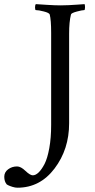

<svg xmlns="http://www.w3.org/2000/svg" viewBox="-113 -666 447 908"><path d="M173.8 -640.6Q193.4 -640.6 211.9 -641.6Q230.5 -642.6 252 -644Q273.4 -645.5 287.1 -646.5Q289.1 -640.6 289.1 -631.8Q289.1 -618.2 285.2 -618.2Q275.4 -618.2 250 -611.3Q224.6 -604.5 222.7 -597.7Q213.9 -563.5 213.9 -506.8V-83Q213.9 40 145 130.9Q76.2 221.7 -30.3 221.7Q-41 221.7 -53.7 217.8Q-66.4 213.9 -74.2 210L-81.1 206.1Q-92.8 192.4 -92.8 169.9Q-92.8 148.4 -74.7 134.8Q-56.6 121.1 -32.2 121.1Q-14.6 121.1 7.3 142.1Q29.3 163.1 42 163.1Q55.7 163.1 69.8 149.4Q84 135.7 97.7 109.4Q111.3 83 120.1 34.7Q128.9 -13.7 128.9 -75.2V-510.7Q128.9 -571.3 122.1 -597.7Q119.1 -605.5 94.2 -611.8Q69.3 -618.2 56.6 -618.2Q52.7 -618.2 52.7 -630.9Q52.7 -642.6 56.6 -646.5Q69.3 -645.5 108.4 -643.1Q147.5 -640.6 173.8 -640.6Z"/></svg>

Font: Crimson Text
Style: Regular
Weight: 400
Version: Version 0.13